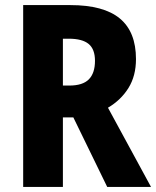

<svg xmlns="http://www.w3.org/2000/svg" viewBox="-20 -734 613 754"><path d="M256 -714Q387 -714 450.5 -661.5Q514 -609 514 -502Q514 -436 484.5 -388.5Q455 -341 404 -311L573 0H401L268 -273H227V0H71V-714ZM250 -582H227V-398H252Q305 -398 329 -422.5Q353 -447 353 -495Q353 -541 328 -561.5Q303 -582 250 -582Z"/></svg>

Font: Noto Sans Telugu Condensed ExtraBold
Style: Regular
Weight: 800
Width: 3
Designer: Jelle Bosma - Monotype Design Team
Foundry: Monotype Imaging Inc.
Version: Version 2.005; ttfautohint (v1.8.4.7-5d5b)